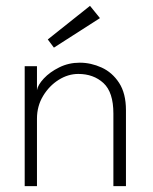

<svg xmlns="http://www.w3.org/2000/svg" viewBox="-20 -637 523 657"><path d="M253 -422.5Q291 -422.5 327.5 -406Q364 -389.5 387.5 -353.5Q411 -317.5 411 -260V0H368V-248.5Q368 -321.5 334 -352.8Q300 -384 248 -384Q213 -384 180.8 -363.8Q148.5 -343.5 127.5 -308.8Q106.5 -274 106.5 -231V0H64.5V-410.5H106.5V-328.5Q109.5 -346.5 130 -368.5Q150.5 -390.5 182.8 -406.5Q215 -422.5 253 -422.5ZM164.5 -474 143.5 -502 288 -617 322 -575Z"/></svg>

Font: League Spartan Thin ExtraLight
Style: Regular
Weight: 250
Version: Version 2.002